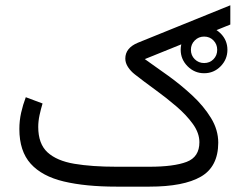

<svg xmlns="http://www.w3.org/2000/svg" viewBox="-20 -696 911 716"><path d="M653.8 -510.3Q653.8 -545.9 679.7 -571.3Q705.6 -596.7 741.2 -596.7Q777.3 -596.7 802.7 -571.3Q828.1 -545.9 828.1 -510.3Q828.1 -474.6 802.7 -448.7Q777.3 -422.9 741.2 -422.9Q705.6 -422.9 679.7 -448.7Q653.8 -474.6 653.8 -510.3ZM691.9 -510.3Q691.9 -489.3 706.3 -475.1Q720.7 -460.9 741.2 -460.9Q762.2 -460.9 776.1 -475.1Q790 -489.3 790 -510.3Q790 -530.8 776.1 -545.2Q762.2 -559.6 741.2 -559.6Q720.7 -559.6 706.3 -545.2Q691.9 -530.8 691.9 -510.3ZM537.6 0H414.1Q298.8 0 217.8 -19.3Q136.7 -38.6 94.5 -85.4Q52.2 -132.3 52.2 -214.8Q52.2 -246.1 58.8 -275.6Q65.4 -305.2 76.2 -333.5L138.7 -310.1Q132.3 -289.1 127.4 -266.4Q122.6 -243.7 122.6 -222.7Q122.6 -159.7 157.2 -127.9Q191.9 -96.2 257.3 -85.2Q322.8 -74.2 414.1 -74.2H537.1Q627.9 -74.2 675.8 -92.3Q723.6 -110.4 723.6 -165.5Q723.6 -199.7 699.5 -233.4Q675.3 -267.1 637.7 -299.3Q600.1 -331.5 558.6 -361.6Q517.1 -391.6 482.4 -418.9Q467.3 -430.7 457.3 -446Q447.3 -461.4 447.3 -477.5Q447.3 -517.1 494.1 -536.6L838.9 -676.3V-604.5L520 -475.6Q560.5 -447.3 607.9 -413.1Q655.3 -378.9 697.5 -339.6Q739.7 -300.3 766.8 -256.1Q793.9 -211.9 793.9 -163.6Q793.5 -74.2 729 -37.1Q664.6 0 537.6 0Z"/></svg>

Font: Vazirmatn UI NL Light
Style: Regular
Weight: 300
Designer: Saber Rastikerdar
Foundry: Saber Rastikerdar
Version: Version 33.003